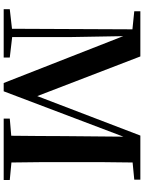

<svg xmlns="http://www.w3.org/2000/svg" viewBox="110 -891 781 1041"><g transform="rotate(90 500.5 -370.5)"><path d="M715 0H956V-33L861 -42C859 -141 859 -243 859 -346V-394C859 -496 859 -598 861 -699L954 -708V-741H715L501 -182L286 -741H41V-708L139 -698L136 -45L30 -33V0H292V-33L181 -46V-360L176 -648L430 0H475L721 -649L718 -326C717 -242 718 -143 716 -41L623 -33V0Z"/></g></svg>

Font: Noto Serif CJK KR
Style: Bold
Weight: 700
Designer: Ryoko NISHIZUKA 西塚涼子 (kana & ideographs); Frank Grießhammer (Latin, Greek & Cyrillic); Wenlong ZHANG 张文龙 (bopomofo); San
Foundry: Adobe
Version: Version 2.001;hotconv 1.1.0;makeotfexe 2.6.0